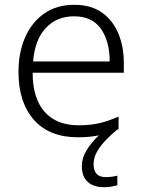

<svg xmlns="http://www.w3.org/2000/svg" viewBox="-20 -562 592 800"><path d="M370 123Q370 176 421 176Q436 176 448.5 174Q461 172 469 170V210Q458 213 444.5 215.5Q431 218 413 218Q369 218 345 195.5Q321 173 321 130Q321 97 340.5 64.5Q360 32 392 2Q353 10 305 10Q185 10 121 -63Q57 -136 57 -262Q57 -343 84.5 -406Q112 -469 164 -505.5Q216 -542 290 -542Q358 -542 403.5 -510.5Q449 -479 472.5 -424Q496 -369 496 -298V-259H116Q116 -153 165.5 -96.5Q215 -40 307 -40Q356 -40 393 -48.5Q430 -57 474 -76V-24Q470 -22 467 -21Q416 22 393 55.5Q370 89 370 123ZM289 -494Q216 -494 170.5 -445Q125 -396 118 -306H437Q437 -390 400.5 -442Q364 -494 289 -494Z"/></svg>

Font: Noto Sans Tamil Light
Style: Regular
Weight: 300
Designer: Jelle Bosma - Monotype Design Team
Foundry: Monotype Imaging Inc.
Version: Version 2.004; ttfautohint (v1.8.4.7-5d5b)